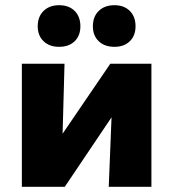

<svg xmlns="http://www.w3.org/2000/svg" viewBox="-20 -718 666 738"><path d="M173 0 179 -143 404 -473H484V-379L229 0ZM64 0V-473H228L215 0ZM398 0 417 -473H562V0ZM207 -538Q170 -538 147.5 -559.5Q125 -581 125 -617Q125 -654 147.5 -676Q170 -698 207 -698Q245 -698 267 -676Q289 -654 289 -617Q289 -581 267 -559.5Q245 -538 207 -538ZM420 -538Q382 -538 359.5 -559.5Q337 -581 337 -617Q337 -654 359.5 -676Q382 -698 420 -698Q457 -698 479 -676Q501 -654 501 -617Q501 -581 479 -559.5Q457 -538 420 -538Z"/></svg>

Font: Ysabeau SC Black
Style: Regular
Weight: 900
Designer: Christian Thalmann (Catharsis Fonts)
Version: Version 2.001;gftools[0.9.30]; featfreeze: smcp